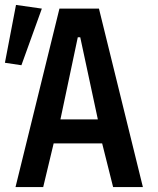

<svg xmlns="http://www.w3.org/2000/svg" viewBox="-20 -760 640 780"><path d="M221.5 -725H382L560.5 0H439.5L395 -177.5H198L155.5 0H43ZM377.5 -275 306 -608.5H296L225.5 -275ZM150 -725 67 -495 0 -505 45 -740Z"/></svg>

Font: JuliaMono SemiBold
Style: Regular
Weight: 600
Monospace: yes
Designer: cormullion
Foundry: corm
Version: Version 0.055; ttfautohint (v1.8.4)